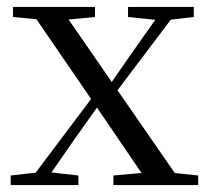

<svg xmlns="http://www.w3.org/2000/svg" viewBox="-20 -536 604 556"><path d="M11 0H207.1V-27.8L118.2 -37.8H98.4L11 -27.8ZM56.2 0H103.6L195.4 -132.5L289 -264.1H291.1L269.9 -284.1ZM308.4 0H553.9V-27.8L450.7 -38.6H428.6L308.4 -27.8ZM295.2 -241.4 502.4 -516H456.1L366.9 -389.8L278.5 -262.6H275.4ZM413.7 0H510.3L310.5 -288.7L153.4 -516H61L252.9 -236.1ZM17.6 -486.8 117.9 -477.1H152.8L255.1 -486.8V-516H17.6ZM350.8 -486.8 441.1 -477.4H459.9L541.2 -486.8V-516H350.8Z"/></svg>

Font: Source Han Serif CN VF
Style: Regular
Weight: 250
Designer: Ryoko NISHIZUKA 西塚涼子 (kana & ideographs); Frank Grießhammer (Latin, Greek & Cyrillic); Wenlong ZHANG 张文龙 (bopomofo); San
Foundry: Adobe
Version: Version 2.002;hotconv 1.1.0;makeotfexe 2.6.0